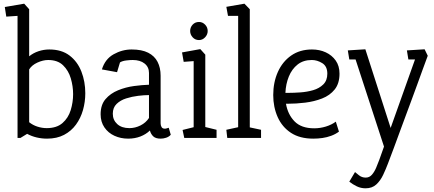

<svg xmlns="http://www.w3.org/2000/svg" viewBox="-20 -747 2350 1040"><path d="M91 0H75V-661L14 -657L6 -709L111 -727L138 -697V-442Q160 -460 188.5 -469.5Q217 -479 247 -479Q314 -479 357 -446Q400 -413 421 -359Q442 -305 442 -242Q442 -195 429.5 -151Q417 -107 391.5 -72Q366 -37 327 -16.5Q288 4 235 4Q206 4 178.5 -2.5Q151 -9 127 -22ZM233 -53Q287 -53 318.5 -80.5Q350 -108 363 -150.5Q376 -193 376 -237Q376 -280 363.5 -322.5Q351 -365 321.5 -393.5Q292 -422 241 -422Q213 -422 182.5 -408Q152 -394 138 -371V-85Q158 -69 183 -61Q208 -53 233 -53Z M674 4Q634 4 600 -11.5Q566 -27 545.5 -57Q525 -87 525 -128Q525 -179 551.5 -210Q578 -241 619.5 -258Q661 -275 706 -281Q751 -287 787 -288V-352Q787 -384 763 -403Q739 -422 699 -422Q684 -422 663.5 -419.5Q643 -417 630 -409L614 -356L532 -371Q549 -427 595.5 -453Q642 -479 693 -479Q748 -479 782.5 -461.5Q817 -444 833.5 -412Q850 -380 850 -337V-79Q850 -68 855 -59Q860 -50 873 -50Q878 -50 884 -52Q890 -54 894 -55L905 -17Q895 -6 880 -1Q865 4 850 4Q823 4 810 -8.5Q797 -21 792 -40Q770 -19 740 -7.5Q710 4 674 4ZM681 -53Q712 -53 741 -67.5Q770 -82 787 -108V-232Q762 -232 728.5 -228Q695 -224 663.5 -214Q632 -204 611.5 -184Q591 -164 591 -131Q591 -97 615 -75Q639 -53 681 -53Z M978 0 969 -43 1029 -58V-416L975 -412L966 -463L1065 -481L1092 -451V-59L1153 -44V0ZM1058 -530Q1037 -530 1023.5 -545Q1010 -560 1010 -579Q1010 -599 1023.5 -613.5Q1037 -628 1058 -628Q1077 -628 1091 -613.5Q1105 -599 1105 -579Q1105 -560 1091 -545Q1077 -530 1058 -530Z M1211 0 1206 -44 1270 -58V-661H1215L1206 -710L1304 -727L1333 -697V-57L1394 -44V0Z M1677 4Q1604 4 1556 -27.5Q1508 -59 1484 -113Q1460 -167 1460 -232Q1460 -301 1485 -357Q1510 -413 1557 -446Q1604 -479 1670 -479Q1711 -479 1744.5 -463.5Q1778 -448 1798.5 -419Q1819 -390 1819 -348Q1819 -295 1793 -262.5Q1767 -230 1724.5 -213.5Q1682 -197 1633 -191Q1584 -185 1537 -185H1529Q1539 -127 1575.5 -89.5Q1612 -52 1682 -52Q1714 -52 1745 -61.5Q1776 -71 1799 -88L1816 -34Q1797 -20 1774 -11.5Q1751 -3 1726.5 0.5Q1702 4 1677 4ZM1526 -244H1543Q1571 -244 1607 -246.5Q1643 -249 1676 -258.5Q1709 -268 1731 -289.5Q1753 -311 1753 -348Q1753 -388 1725.5 -405Q1698 -422 1669 -422Q1623 -422 1592 -397.5Q1561 -373 1544.5 -332.5Q1528 -292 1526 -244Z M1960 273Q1935 273 1913 262.5Q1891 252 1872 237L1903 185Q1909 190 1924.5 202.5Q1940 215 1961 215Q1981 215 1994.5 199.5Q2008 184 2017.5 161.5Q2027 139 2034 120L2060 47L1906 -425H1872L1864 -474L1959 -480L2096 -54L2228 -425H2192L2184 -474L2280 -480L2297 -445Q2283 -408 2269 -369Q2255 -330 2240 -289Q2225 -248 2209.5 -206Q2194 -164 2178 -121Q2162 -78 2146 -34.5Q2130 9 2114 52.5Q2098 96 2081 140Q2070 169 2055.5 200Q2041 231 2018.5 252Q1996 273 1960 273Z"/></svg>

Font: Kreon Light Light
Style: Regular
Weight: 300
Version: Version 2.002